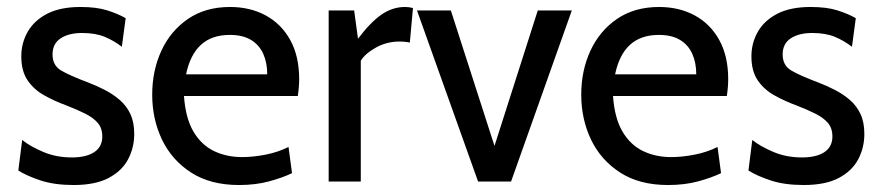

<svg xmlns="http://www.w3.org/2000/svg" viewBox="-20 -520 2518 550"><path d="M191 10Q136 10 96.5 -3Q57 -16 32.5 -31.5L43.5 -119Q67.5 -100 104.5 -84.5Q141.5 -69 186 -69Q227 -69 250 -84.2Q273 -99.5 273 -129Q273 -153 260 -168Q247 -183 224 -194.5Q201 -206 170 -218Q136 -230.5 106.5 -247Q77 -263.5 59 -290Q41 -316.5 41 -358.5Q41 -397 59.5 -429.2Q78 -461.5 115.5 -480.8Q153 -500 210.5 -500Q256 -500 286.5 -490.5Q317 -481 340 -468L329 -386Q306.5 -403.5 280 -414.5Q253.5 -425.5 215 -425.5Q177 -425.5 153.8 -410.2Q130.5 -395 130.5 -364Q130.5 -332.5 155.2 -318Q180 -303.5 230.5 -284.5Q257 -274.5 281 -262Q305 -249.5 324 -232.8Q343 -216 353.8 -192.8Q364.5 -169.5 364.5 -136.5Q364.5 -97 347 -63.8Q329.5 -30.5 291.2 -10.2Q253 10 191 10Z M664.5 10Q583 10 527.8 -25.5Q472.5 -61 444.2 -119.8Q416 -178.5 416 -249Q416 -317.5 442.2 -374.5Q468.5 -431.5 518.5 -465.8Q568.5 -500 639 -500Q696.5 -500 741.2 -475.8Q786 -451.5 811.5 -405.2Q837 -359 837 -293Q837 -282.5 836 -270Q835 -257.5 833 -245H507Q511.5 -181.5 534.2 -143Q557 -104.5 593.2 -87.2Q629.5 -70 673 -70Q705 -70 740.8 -77Q776.5 -84 806.5 -99L816.5 -24Q789.5 -11 751 -0.5Q712.5 10 664.5 10ZM513 -307H745.5Q745.5 -340.5 734 -366Q722.5 -391.5 698.8 -405.8Q675 -420 638.5 -420Q586.5 -420 555.5 -391.5Q524.5 -363 513 -307Z M921.5 0V-490H994.5L1005.5 -409Q1040.5 -455.5 1072.2 -477.8Q1104 -500 1140 -500Q1152.5 -500 1163 -497L1154 -398Q1147.5 -399.5 1140.2 -400.2Q1133 -401 1124 -401Q1088 -401 1057 -383.8Q1026 -366.5 1013.5 -346V0Z M1349.5 0 1174.5 -490H1271.5L1396.5 -102L1520.5 -490H1618L1444 0Z M1893.5 10Q1812 10 1756.8 -25.5Q1701.5 -61 1673.2 -119.8Q1645 -178.5 1645 -249Q1645 -317.5 1671.2 -374.5Q1697.5 -431.5 1747.5 -465.8Q1797.5 -500 1868 -500Q1925.5 -500 1970.2 -475.8Q2015 -451.5 2040.5 -405.2Q2066 -359 2066 -293Q2066 -282.5 2065 -270Q2064 -257.5 2062 -245H1736Q1740.5 -181.5 1763.2 -143Q1786 -104.5 1822.2 -87.2Q1858.5 -70 1902 -70Q1934 -70 1969.8 -77Q2005.5 -84 2035.5 -99L2045.5 -24Q2018.5 -11 1980 -0.5Q1941.5 10 1893.5 10ZM1742 -307H1974.5Q1974.5 -340.5 1963 -366Q1951.5 -391.5 1927.8 -405.8Q1904 -420 1867.5 -420Q1815.5 -420 1784.5 -391.5Q1753.5 -363 1742 -307Z M2282.5 10Q2227.5 10 2188 -3Q2148.5 -16 2124 -31.5L2135 -119Q2159 -100 2196 -84.5Q2233 -69 2277.5 -69Q2318.5 -69 2341.5 -84.2Q2364.5 -99.5 2364.5 -129Q2364.5 -153 2351.5 -168Q2338.5 -183 2315.5 -194.5Q2292.5 -206 2261.5 -218Q2227.5 -230.5 2198 -247Q2168.5 -263.5 2150.5 -290Q2132.5 -316.5 2132.5 -358.5Q2132.5 -397 2151 -429.2Q2169.5 -461.5 2207 -480.8Q2244.5 -500 2302 -500Q2347.5 -500 2378 -490.5Q2408.5 -481 2431.5 -468L2420.5 -386Q2398 -403.5 2371.5 -414.5Q2345 -425.5 2306.5 -425.5Q2268.5 -425.5 2245.2 -410.2Q2222 -395 2222 -364Q2222 -332.5 2246.8 -318Q2271.5 -303.5 2322 -284.5Q2348.5 -274.5 2372.5 -262Q2396.5 -249.5 2415.5 -232.8Q2434.5 -216 2445.2 -192.8Q2456 -169.5 2456 -136.5Q2456 -97 2438.5 -63.8Q2421 -30.5 2382.8 -10.2Q2344.5 10 2282.5 10Z"/></svg>

Font: Cabin
Style: Regular
Weight: 400
Width: 4
Designer: Pablo Impallari
Foundry: Pablo Impallari. http://www.impallari.com Igino Marini. http://www.ikern.com
Version: Version 3.001